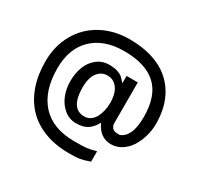

<svg xmlns="http://www.w3.org/2000/svg" viewBox="-184 -933 1368 1329"><g transform="rotate(30 500.0 -269.0)"><path d="M482.9 -95.2Q510.3 -95.2 532 -110.4Q553.7 -125.5 566.7 -150.6Q579.6 -175.8 586.2 -205.3Q592.8 -234.9 592.8 -266.1Q592.8 -308.6 582 -342.8Q571.3 -377 545.7 -399.4Q520 -421.9 482.9 -421.9Q445.8 -421.9 420.2 -399.4Q394.5 -377 383.8 -342.8Q373 -308.6 373 -266.1Q373 -95.2 482.9 -95.2ZM681.2 151.9Q630.4 169.4 604.5 173.8Q578.6 178.2 519 178.2Q409.2 178.2 322.3 144.8Q235.4 111.3 178 50Q120.6 -11.2 90.3 -97.7Q60.1 -184.1 60.1 -290Q60.1 -415.5 115.2 -512.7Q170.4 -609.9 268.6 -662.8Q366.7 -715.8 491.2 -715.8Q628.4 -715.8 728.8 -668.7Q829.1 -621.6 884.5 -526.9Q939.9 -432.1 939.9 -297.9Q939.9 -248 925.8 -199.2Q911.6 -150.4 886.5 -110.4Q861.3 -70.3 822.5 -45.7Q783.7 -21 738.8 -21Q649.4 -21 606 -116.2Q581.1 -70.3 547.6 -48.1Q514.2 -25.9 456.1 -25.9Q402.8 -25.9 361.3 -60.1Q319.8 -94.2 298.8 -147Q277.8 -199.7 277.8 -258.8Q277.8 -322.3 297.6 -374.3Q317.4 -426.3 358.6 -459.2Q399.9 -492.2 456.1 -492.2Q495.1 -492.2 521.2 -483.9Q547.4 -475.6 561.5 -463.6Q575.7 -451.7 597.2 -425.8V-484.9H687V-148.9Q698.7 -107.9 736.8 -107.9H745.1Q747.1 -106.9 752 -106.9Q761.7 -106.9 770 -111.8Q842.8 -147.9 842.8 -297.9Q842.8 -466.8 756.3 -546.4Q669.9 -626 499 -626Q339.4 -626 247.6 -538.1Q155.8 -450.2 155.8 -291Q155.8 -111.3 246.1 -11.7Q336.4 87.9 509.8 87.9Q579.1 87.9 605.5 85.2Q631.8 82.5 681.2 68.8Z"/></g></svg>

Font: Perun
Style: Regular
Weight: 400
Version: Version 1.0000